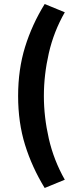

<svg xmlns="http://www.w3.org/2000/svg" viewBox="-20 -755 392 954"><path d="M202 179Q139 76 104.5 -35Q70 -146 70 -278Q70 -410 104.5 -521.5Q139 -633 202 -735L302 -694Q247 -598 222.5 -490.5Q198 -383 198 -278Q198 -174 222.5 -66.5Q247 41 302 138Z"/></svg>

Font: Source Sans 3 ExtraLight ExtraBold
Style: Regular
Weight: 800
Version: Version 3.052;hotconv 1.1.0;makeotfexe 2.6.0